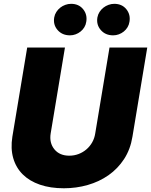

<svg xmlns="http://www.w3.org/2000/svg" viewBox="-20 -976 790 1004"><path d="M44.7 -261.4 122.2 -727.3H319.6L245 -278.4Q236.9 -228.7 264.6 -195Q291.9 -161.9 342.3 -161.9Q367.9 -161.9 390.8 -170.6Q413.7 -179.3 431.8 -194.8Q449.9 -210.2 462 -231.5Q474.1 -252.8 478 -278.4L552.6 -727.3H750L672.6 -261.4Q661.9 -195 628.9 -144.4Q595.9 -93.8 547.4 -59.8Q498.9 -25.9 438.9 -8.7Q378.9 8.5 313.9 8.5Q243.3 8.5 188.7 -10.3Q134.2 -29.1 98.9 -64.1Q63.6 -99.1 49.2 -149.1Q34.8 -199.2 44.7 -261.4ZM489.3 -884.9Q492.2 -900.6 500.5 -913.5Q508.9 -926.5 520.8 -935.9Q532.7 -945.3 547.4 -950.6Q562.1 -956 577.4 -956Q617.5 -956 640.3 -928.3Q663.4 -899.9 657 -862.2Q654.8 -846.9 647 -833.8Q639.2 -820.7 627.5 -811.3Q615.8 -801.8 601.4 -796.5Q587 -791.2 571.7 -791.2Q531.2 -791.2 507.1 -818.9Q483 -846.6 489.3 -884.9ZM263.5 -884.9Q266.3 -900.6 274.7 -913.5Q283 -926.5 294.9 -935.9Q306.8 -945.3 321.6 -950.6Q336.3 -956 351.6 -956Q391.7 -956 414.4 -928.3Q437.5 -899.9 431.1 -862.2Q429 -846.9 421.2 -833.8Q413.4 -820.7 401.6 -811.3Q389.9 -801.8 375.5 -796.5Q361.2 -791.2 345.9 -791.2Q305.4 -791.2 281.2 -818.9Q257.1 -846.6 263.5 -884.9Z"/></svg>

Font: Inter P Black
Style: Italic
Weight: 900
Italic angle: -9.40001°
Designer: Rasmus Andersson
Foundry: rsms
Version: Version 3.018;git-588b23468